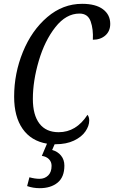

<svg xmlns="http://www.w3.org/2000/svg" viewBox="-20 -745 597 1005"><path d="M557 -620Q557 -582 531.5 -559.5Q506 -537 466 -537Q469 -592 454.5 -633Q440 -674 396 -674Q326 -674 270 -603Q214 -532 183 -426.5Q152 -321 152 -227Q152 -143 186.5 -98Q221 -53 287 -53Q379 -53 438 -144Q447 -133 447 -114Q447 -86 427 -57Q407 -28 367 -9Q327 10 271 10H266L253 40Q282 48 299.5 69.5Q317 91 317 122Q317 182 281.5 211Q246 240 188 240Q153 240 122 229L134 183Q163 191 187 191Q214 191 232 173.5Q250 156 250 123Q250 102 236 88Q222 74 199 71L226 7Q143 -7 98.5 -70.5Q54 -134 54 -239Q54 -361 100 -473.5Q146 -586 227.5 -655.5Q309 -725 410 -725Q481 -725 519 -696.5Q557 -668 557 -620Z"/></svg>

Font: Noto Serif Cond
Style: Italic
Weight: 400
Width: 3
Italic angle: -12°
Designer: Monotype Design Team
Foundry: Monotype Imaging Inc.
Version: Version 1.001